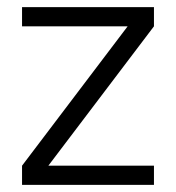

<svg xmlns="http://www.w3.org/2000/svg" viewBox="-20 -520 495 540"><path d="M339 -446 42 -54V0H413V-54H116L413 -446V-500H42V-446Z"/></svg>

Font: RazerF5 Light
Style: Regular
Weight: 300
Foundry: Razer Inc.
Version: Version 2